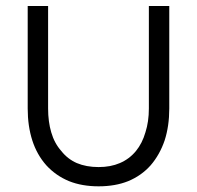

<svg xmlns="http://www.w3.org/2000/svg" viewBox="-20 -620 670 653"><path d="M315.4 13.7Q372.1 13.7 416 -3.9Q460.9 -22.5 492.2 -57.6Q523.4 -93.8 540 -142.6Q555.7 -191.4 555.7 -251Q555.7 -367.2 555.7 -599.6Q538.1 -599.6 486.3 -599.6Q486.3 -512.7 486.3 -251Q486.3 -206.1 474.6 -169.9Q463.9 -132.8 442.4 -106.4Q419.9 -79.1 387.7 -65.4Q356.4 -51.8 315.4 -51.8Q273.4 -51.8 241.2 -65.4Q210 -79.1 188.5 -106.4Q165 -132.8 154.3 -169.9Q143.6 -206.1 143.6 -251Q143.6 -367.2 143.6 -599.6Q127 -599.6 74.2 -599.6Q74.2 -590.8 74.2 -561.5Q74.2 -484.4 74.2 -251Q74.2 -191.4 89.8 -142.6Q105.5 -93.8 137.7 -57.6Q169.9 -22.5 214.8 -3.9Q258.8 13.7 315.4 13.7Z"/></svg>

Font: TextaAlt
Style: Regular
Weight: 400
Designer: Daniel Hernandez & Miguel Hernandez
Version: Version 1.005;com.myfonts.easy.latinotype.texta.alt-regular.